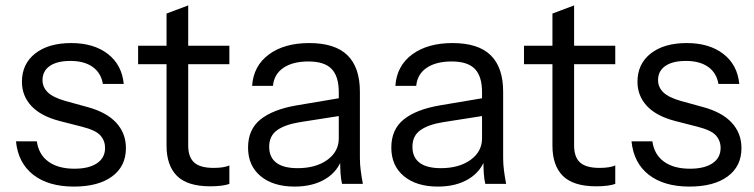

<svg xmlns="http://www.w3.org/2000/svg" viewBox="-20 -679 2786 709"><path d="M253 10Q159 10 103 -33.5Q47 -77 39 -157H116Q123 -108 159 -82Q195 -56 255 -56Q308 -56 338 -76Q368 -96 368 -133Q368 -159 351 -178.5Q334 -198 283 -211L201 -232Q131 -250 96 -287.5Q61 -325 61 -377Q61 -443 110 -481.5Q159 -520 243 -520Q326 -520 378 -480Q430 -440 437 -369H360Q353 -410 322 -432Q291 -454 240 -454Q191 -454 164 -435.5Q137 -417 137 -383Q137 -357 156.5 -338Q176 -319 222 -306L302 -284Q373 -265 409 -226Q445 -187 445 -132Q445 -65 394 -27.5Q343 10 253 10Z M757 9Q672 9 633.5 -29.5Q595 -68 595 -141V-629L675 -659V-142Q675 -99 697 -79Q719 -59 769 -59Q789 -59 803.5 -61.5Q818 -64 827 -68V0Q817 4 798.5 6.5Q780 9 757 9ZM490 -442V-510H827V-442Z M1243 0Q1239 -17 1237.5 -39Q1236 -61 1236 -95H1231V-339Q1231 -397 1204.5 -424.5Q1178 -452 1119 -452Q1061 -452 1026.5 -428.5Q992 -405 988 -362H911Q916 -436 973 -478Q1030 -520 1122 -520Q1217 -520 1263 -475Q1309 -430 1309 -340V-95Q1309 -73 1312 -49.5Q1315 -26 1320 0ZM1068 10Q989 10 942.5 -28.5Q896 -67 896 -134Q896 -201 942 -238Q988 -275 1076 -290L1254 -320V-254L1088 -228Q1032 -219 1003 -198Q974 -177 974 -137Q974 -98 1000.5 -78Q1027 -58 1079 -58Q1146 -58 1188.5 -88.5Q1231 -119 1231 -168L1244 -97Q1228 -46 1181.5 -18Q1135 10 1068 10Z M1772 0Q1768 -17 1766.5 -39Q1765 -61 1765 -95H1760V-339Q1760 -397 1733.5 -424.5Q1707 -452 1648 -452Q1590 -452 1555.5 -428.5Q1521 -405 1517 -362H1440Q1445 -436 1502 -478Q1559 -520 1651 -520Q1746 -520 1792 -475Q1838 -430 1838 -340V-95Q1838 -73 1841 -49.5Q1844 -26 1849 0ZM1597 10Q1518 10 1471.5 -28.5Q1425 -67 1425 -134Q1425 -201 1471 -238Q1517 -275 1605 -290L1783 -320V-254L1617 -228Q1561 -219 1532 -198Q1503 -177 1503 -137Q1503 -98 1529.5 -78Q1556 -58 1608 -58Q1675 -58 1717.5 -88.5Q1760 -119 1760 -168L1773 -97Q1757 -46 1710.5 -18Q1664 10 1597 10Z M2182 9Q2097 9 2058.5 -29.5Q2020 -68 2020 -141V-629L2100 -659V-142Q2100 -99 2122 -79Q2144 -59 2194 -59Q2214 -59 2228.5 -61.5Q2243 -64 2252 -68V0Q2242 4 2223.5 6.5Q2205 9 2182 9ZM1915 -442V-510H2252V-442Z M2526 10Q2432 10 2376 -33.5Q2320 -77 2312 -157H2389Q2396 -108 2432 -82Q2468 -56 2528 -56Q2581 -56 2611 -76Q2641 -96 2641 -133Q2641 -159 2624 -178.5Q2607 -198 2556 -211L2474 -232Q2404 -250 2369 -287.5Q2334 -325 2334 -377Q2334 -443 2383 -481.5Q2432 -520 2516 -520Q2599 -520 2651 -480Q2703 -440 2710 -369H2633Q2626 -410 2595 -432Q2564 -454 2513 -454Q2464 -454 2437 -435.5Q2410 -417 2410 -383Q2410 -357 2429.5 -338Q2449 -319 2495 -306L2575 -284Q2646 -265 2682 -226Q2718 -187 2718 -132Q2718 -65 2667 -27.5Q2616 10 2526 10Z"/></svg>

Font: Instrument Sans
Style: Regular
Weight: 400
Designer: Rodrigo Fuenzalida
Foundry: fragTYPE
Version: Version 1.000;gftools[0.9.28]